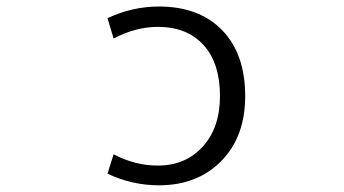

<svg xmlns="http://www.w3.org/2000/svg" viewBox="-20 -550 1040 580"><path d="M323.2 -84Q387.7 -49.8 457 -49.8Q540 -49.8 592.3 -106.9Q644.5 -164.1 644.5 -259.8Q644.5 -359.4 594.7 -414.1Q544.9 -468.8 457 -468.8Q389.6 -468.8 323.2 -433.6L304.7 -495.1Q379.9 -530.3 460 -530.3Q582 -530.3 651.4 -458.5Q720.7 -386.7 720.7 -259.8Q720.7 -136.7 648.4 -63.5Q576.2 9.8 460 9.8Q378.9 9.8 304.7 -25.4Z"/></svg>

Font: GenEi Gothic M SemiLight
Style: Regular
Weight: 350
Designer: o_tamon (Modified); [Source Han Sans]
Ryoko NISHIZUKA  (kana & ideographs); Paul D. Hunt (Latin, Greek & Cyrillic); Wenl
Version: Version 1.1a;Original Version 1.004